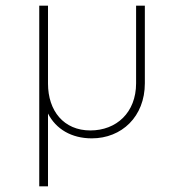

<svg xmlns="http://www.w3.org/2000/svg" viewBox="-20 -480 629 680"><path d="M119 180H150V-78C178 -23 233 10 305 10C411 10 493 -67 493 -185V-460H462V-185C462 -81 392 -18 300 -18C206 -18 150 -87 150 -184V-460H119Z"/></svg>

Font: MV Cash Thin
Style: Regular
Weight: 100
Designer: Rodrigo Fuenzalida
Foundry: fragTYPE
Version: Version 1.100;Glyphs 3.1.2 (3151)